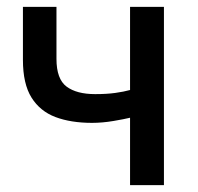

<svg xmlns="http://www.w3.org/2000/svg" viewBox="-20 -541 578 561"><path d="M360 0V-197Q344 -193 311.5 -187.5Q279 -182 249 -182Q187 -182 142 -199Q97 -216 72 -256Q47 -296 47 -366V-521H145V-369Q145 -310 174.5 -288Q204 -266 258 -266Q292 -266 317 -269.5Q342 -273 360 -278V-521H459V0Z"/></svg>

Font: Ubuntu Sans Medium
Style: Regular
Weight: 500
Designer: Dalton Maag Ltd
Foundry: Dalton Maag Ltd
Version: Version 1.006; ttfautohint (v1.8.4.7-5d5b)